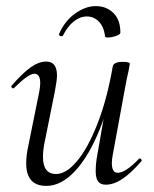

<svg xmlns="http://www.w3.org/2000/svg" viewBox="-20 -597 505 630"><path d="M66 -61Q66 -88 73 -119L109 -297Q112 -314 112 -324Q112 -355 93 -355Q73 -355 27 -309Q25 -307 23 -307Q20 -307 18 -310.5Q16 -314 19 -317Q54 -357 80.5 -376Q107 -395 132 -395Q167 -395 167 -349Q167 -334 160 -297L128 -138Q121 -107 121 -82Q121 -26 164 -26Q197 -26 232.5 -68Q268 -110 299.5 -190Q331 -270 350 -379L363 -378Q343 -262 307.5 -173.5Q272 -85 226.5 -36Q181 13 132 13Q66 13 66 -61ZM294 -35Q294 -61 299 -87L350 -379Q353 -394 382 -394Q406 -394 406 -388L402 -365Q396 -341 391 -312L350 -89Q347 -74 347 -62Q347 -30 366 -30Q392 -30 436 -76Q437 -77 439 -77Q442 -77 444 -73.5Q446 -70 444 -68Q409 -28 381 -9.5Q353 9 327 9Q310 9 302 -1.5Q294 -12 294 -35ZM265 -543Q243 -543 222.5 -527Q202 -511 187 -481Q186 -478 181 -478Q178 -478 175.5 -480Q173 -482 174 -486Q193 -529 227 -553Q261 -577 294 -577Q329 -577 352 -554.5Q375 -532 375 -490Q375 -484 360.5 -479Q346 -474 334 -474Q325 -474 325 -477Q321 -509 304.5 -526Q288 -543 265 -543Z"/></svg>

Font: Cormorant Garamond
Style: Italic
Weight: 400
Italic angle: -10°
Designer: Christian Thalmann (Catharsis Fonts)
Foundry: Catharsis Fonts
Version: Version 4.000